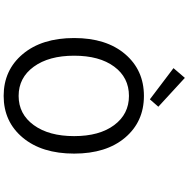

<svg xmlns="http://www.w3.org/2000/svg" viewBox="-11 -998 1021 1040"><g transform="rotate(90 500.0 -478.5)"><path d="M186.5 -369.1Q186.5 -543 273.4 -645Q360.4 -747.1 500 -747.1Q639.6 -747.1 726.1 -645Q812.5 -543 812.5 -369.1Q812.5 -194.3 726.1 -90.8Q639.6 12.7 500 12.7Q360.4 12.7 273.4 -90.8Q186.5 -194.3 186.5 -369.1ZM500 -666Q400.4 -666 341.3 -585.9Q282.2 -505.9 282.2 -369.1Q282.2 -232.4 341.8 -150.4Q401.4 -68.4 500 -68.4Q598.6 -68.4 658.2 -150.4Q717.8 -232.4 717.8 -369.1Q717.8 -505.9 658.2 -585.9Q598.6 -666 500 -666ZM518.6 -779.3 349.6 -907.2 402.3 -968.8 558.6 -825.2Z"/></g></svg>

Font: Gen Shin Gothic Monospace Regular
Style: Regular
Weight: 400
Designer: [Source Han Sans]
Ryoko NISHIZUKA  (kana & ideographs); Paul D. Hunt (Latin, Greek & Cyrillic); Wenlong ZHANG  (bopomofo
Version: Version 1.002.20150607